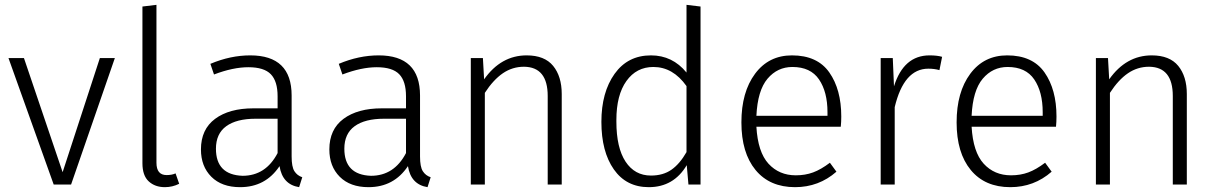

<svg xmlns="http://www.w3.org/2000/svg" viewBox="-20 -763 5028 794"><path d="M274 0H202L15 -523H79L239 -51L393 -523H455Z M662 11Q621 11 595 -13Q569 -37 569 -88V-736L627 -743V-90Q627 -39 669 -39Q691 -39 706 -46L721 -3Q693 11 662 11Z M1217 11Q1148 0 1136 -76Q1078 11 973 11Q897 11 854 -32Q811 -75 811 -145Q811 -228 869.5 -271.5Q928 -315 1028 -315H1128V-365Q1128 -427 1100 -456Q1072 -485 1007 -485Q944 -485 865 -455L850 -499Q933 -534 1015 -534Q1186 -534 1186 -368V-116Q1186 -73 1197.5 -55Q1209 -37 1230 -30ZM983 -36Q1079 -36 1128 -130V-272H1037Q958 -272 915.5 -241Q873 -210 873 -148Q873 -40 983 -36Z M1748 11Q1679 0 1667 -76Q1609 11 1504 11Q1428 11 1385 -32Q1342 -75 1342 -145Q1342 -228 1400.5 -271.5Q1459 -315 1559 -315H1659V-365Q1659 -427 1631 -456Q1603 -485 1538 -485Q1475 -485 1396 -455L1381 -499Q1464 -534 1546 -534Q1717 -534 1717 -368V-116Q1717 -73 1728.5 -55Q1740 -37 1761 -30ZM1514 -36Q1610 -36 1659 -130V-272H1568Q1489 -272 1446.5 -241Q1404 -210 1404 -148Q1404 -40 1514 -36Z M2303 0H2245V-366Q2245 -486 2147 -487Q2099 -487 2059.5 -460Q2020 -433 1985 -379V0H1927V-523H1977L1982 -435Q2052 -534 2158 -534Q2232 -534 2267.5 -490.5Q2303 -447 2303 -374Z M2663 11Q2570 11 2518.5 -62.5Q2467 -136 2467 -259Q2467 -381 2521.5 -457.5Q2576 -534 2672 -534Q2761 -534 2819 -463V-743L2877 -736V0H2827L2820 -80Q2766 11 2663 11ZM2672 -37Q2722 -37 2756.5 -61Q2791 -85 2819 -134V-407Q2763 -486 2682 -486Q2612 -486 2570.5 -428Q2529 -370 2529 -267V-260Q2529 -152 2567 -94.5Q2605 -37 2672 -37Z M3268 11Q3163 11 3104.5 -60Q3046 -131 3046 -257Q3046 -382 3102.5 -458Q3159 -534 3255 -534Q3360 -534 3409.5 -463.5Q3459 -393 3459 -281Q3459 -259 3457 -239H3108Q3114 -134 3158 -86Q3202 -38 3271 -38Q3310 -38 3342.5 -50Q3375 -62 3412 -90L3439 -53Q3366 11 3268 11ZM3402 -284V-299Q3402 -383 3367 -434.5Q3332 -486 3257 -486Q3195 -486 3154 -437.5Q3113 -389 3108 -284Z M3680 0H3622V-523H3672L3677 -406Q3717 -534 3824 -534Q3856 -534 3876 -528L3865 -473Q3844 -479 3819 -479Q3718 -479 3680 -320Z M4158 11Q4053 11 3994.5 -60Q3936 -131 3936 -257Q3936 -382 3992.5 -458Q4049 -534 4145 -534Q4250 -534 4299.5 -463.5Q4349 -393 4349 -281Q4349 -259 4347 -239H3998Q4004 -134 4048 -86Q4092 -38 4161 -38Q4200 -38 4232.5 -50Q4265 -62 4302 -90L4329 -53Q4256 11 4158 11ZM4292 -284V-299Q4292 -383 4257 -434.5Q4222 -486 4147 -486Q4085 -486 4044 -437.5Q4003 -389 3998 -284Z M4888 0H4830V-366Q4830 -486 4732 -487Q4684 -487 4644.5 -460Q4605 -433 4570 -379V0H4512V-523H4562L4567 -435Q4637 -534 4743 -534Q4817 -534 4852.5 -490.5Q4888 -447 4888 -374Z"/></svg>

Font: Trujillo Light
Style: Regular
Weight: 300
Designer: Fira Sans original fonts by bBox Type GmbH, Carrois Corporate GbR, & Edenspiekermann AG / Changes by Cristiano Sobral
Foundry: Fira Sans original fonts by bBox Type GmbH, Carrois Corporate GbR, & Edenspiekermann AG / Changes by Cristiano Sobral
Version: Version 4.301;July 28, 2020;FontCreator 13.0.0.2655 64-bit